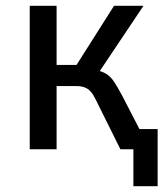

<svg xmlns="http://www.w3.org/2000/svg" viewBox="-20 -517 582 665"><path d="M442 128V0H413V-70H526V128ZM83 0V-497H176V-292H245L375 -497H477L315 -255L304 -276Q332 -271 347.5 -261.5Q363 -252 375 -234Q387 -216 403 -186L499 0H397L321 -153Q311 -174 302.5 -188.5Q294 -203 280.5 -211Q267 -219 242 -219H176V0Z"/></svg>

Font: Nunito Sans 7pt Condensed Medium
Style: Regular
Weight: 500
Width: 3
Designer: Vernon Adams
Foundry: Vernon Adams
Version: Version 3.101;gftools[0.9.27]